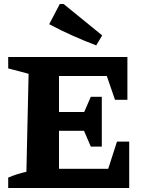

<svg xmlns="http://www.w3.org/2000/svg" viewBox="-20 -940 731 960"><path d="M565 -232H626V0H21V-52Q65 -71 112 -81L123 -571L21 -598V-655H617V-441H555L514 -560H275V-380H401L434 -456H489V-207H434L400 -286H275V-96H521ZM461 -713Q401 -736 342.5 -762Q284 -788 226 -819L279 -920H298L491 -763Z"/></svg>

Font: Piazzolla SC
Style: Bold
Weight: 700
Designer: Juan Pablo del Peral
Foundry: Huerta Tipografica
Version: Version 1.330